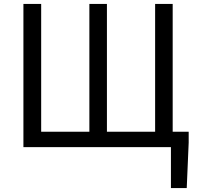

<svg xmlns="http://www.w3.org/2000/svg" viewBox="-20 -754 1016 984"><path d="M100 0H856V210H937L947 -23V-79H865V-734H775V-79H528V-734H438V-79H191V-734H100Z"/></svg>

Font: Source Han Sans TC
Style: Regular
Weight: 400
Designer: Ryoko NISHIZUKA 西塚涼子 (kana, bopomofo & ideographs); Paul D. Hunt (Latin, Greek & Cyrillic); Sandoll Communications 산돌커뮤니
Foundry: Adobe
Version: Version 2.002;hotconv 1.0.116;makeotfexe 2.5.65601